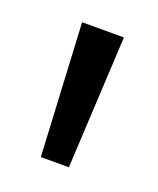

<svg xmlns="http://www.w3.org/2000/svg" viewBox="-61 -732 259 315"><g transform="rotate(20 68.5 -574.5)"><path d="M44 -459 32 -690H105L93 -459Z"/></g></svg>

Font: Bricolage Grotesque 36pt Light
Style: Regular
Weight: 300
Designer: Mathieu Triay
Foundry: Atelier Triay
Version: Version 1.001;gftools[0.9.33.dev8+g029e19f]